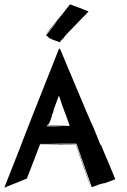

<svg xmlns="http://www.w3.org/2000/svg" viewBox="-90 -846 587 886"><path d="M161 -734C167 -740 173 -747 177 -752L123 -683C120 -682 128 -680 133 -676H131C135 -674 135 -673 133 -674C134 -673 135 -673 135 -673L134 -672C145 -667 156 -661 167 -658C178 -654 170 -658 185 -651H186C187 -654 187 -654 188 -655C194 -662 209 -675 207 -676C212 -681 212 -682 217 -688C258 -731 292 -765 319 -793C271 -813 283 -807 233 -826L197 -780C142 -712 128 -699 120 -686C127 -693 163 -736 180 -757ZM442 -19C386 -157 401 -114 379 -171C375 -178 375 -176 373 -179C360 -211 333 -280 332 -277C332 -277 316 -312 186 -623L185 -619L183 -623C-64 -1 83 -367 -70 20L34 -22L95 -180C156 -180 212 -179 260 -179C328 19 317 -14 329 18C316 -23 277 -135 261 -180C259 -180 239 -181 213 -181L119 -183H263L333 17H334C326 22 355 9 379 1C382 0 375 3 373 5C390 -2 391 -2 384 2C387 0 391 -1 392 -1L389 1ZM177 -264C185 -264 192 -263 198 -263H126L128 -267C131 -274 130 -271 131 -269C132 -273 133 -273 133 -271C133 -272 134 -273 134 -273V-272C142 -288 144 -292 148 -307C148 -308 150 -310 150 -311C150 -313 149 -313 149 -314C152 -320 159 -334 156 -334C159 -340 158 -341 160 -347L182 -405C209 -323 207 -337 232 -265C169 -266 146 -267 130 -268L128 -267C143 -265 185 -264 177 -264ZM185 -181H95C70 -119 69 -117 95 -182C136 -182 165 -181 185 -181Z"/></svg>

Font: HIVNotRetro
Style: Regular
Weight: 400
Designer: Feorag
Foundry: Feorag
Version: Version 1.000;PS 001.000;hotconv 1.0.88;makeotf.lib2.5.64775